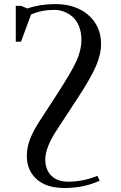

<svg xmlns="http://www.w3.org/2000/svg" viewBox="-20 -731 601 950"><path d="M58.1 -524.9V-702.1H85L115.2 -689Q179.2 -710.9 253.9 -710.9Q317.4 -710.9 368.2 -688Q418.9 -665 449.5 -619.6Q480 -574.2 480 -513.2Q480 -461.4 454.1 -402.3Q428.2 -343.3 369.1 -252.9L259.8 -85.9Q204.1 -0.5 204.1 58.1Q204.1 107.9 233.6 137.9Q263.2 168 317.9 168Q389.6 168 461.9 139.2L473.1 163.1Q395 199.2 299.8 199.2Q209 199.2 160.9 155.3Q112.8 111.3 112.8 42Q112.8 -1 128.2 -41.5Q143.6 -82 175.8 -131.8L257.8 -257.8Q333.5 -374.5 358.2 -429Q382.8 -483.4 382.8 -534.2Q382.8 -571.3 371.1 -600.6Q359.4 -629.9 339.6 -647.2Q319.8 -664.6 296.6 -673.3Q273.4 -682.1 248 -682.1Q185.5 -682.1 133.8 -659.2L84 -524.9Z"/></svg>

Font: Dihjauti S
Style: Bold
Weight: 700
Designer: T. Christopher White
Version: Version 3.0.0